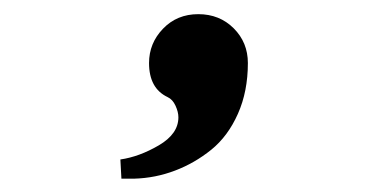

<svg xmlns="http://www.w3.org/2000/svg" viewBox="-20 -123 565 278"><path d="M174.3 135.7H155.8L154.3 107.9Q181.6 104 210 87.4Q238.3 70.8 238.3 46.9Q238.3 39.1 234.1 30Q230 21 222.7 17.6Q195.8 4.9 195.8 -31.7Q195.8 -60.5 216.1 -81.5Q236.3 -102.5 267.1 -102.5Q297.9 -102.5 318.4 -82Q338.9 -61.5 338.9 -31.7Q338.9 9.3 324.5 41.7Q310.1 74.2 285.9 93.8Q261.7 113.3 233.4 124Q205.1 134.8 174.3 135.7Z"/></svg>

Font: Anka/Coder Condensed
Style: Italic
Weight: 400
Width: 4
Italic angle: -12°
Monospace: yes
Version: Version 001.100